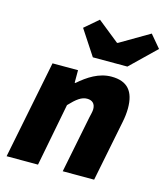

<svg xmlns="http://www.w3.org/2000/svg" viewBox="-114 -857 823 945"><g transform="rotate(15 298.0 -384.0)"><path d="M8 0H168L230 -320C266 -358 290 -376 318 -376C344 -376 360 -362 360 -334C360 -322 356 -308 352 -290L294 0H454L516 -310C521 -334 524 -360 524 -382C524 -468 488 -512 406 -512C342 -512 288 -476 242 -436H238V-500H108ZM292 -580H468L596 -704L542 -768L392 -680H388L278 -768L208 -708Z"/></g></svg>

Font: Source Sans Pro Black
Style: Italic
Weight: 900
Italic angle: -11°
Designer: Paul D. Hunt
Foundry: Adobe Systems Incorporated
Version: Version 3.006;hotconv 1.0.111;makeotfexe 2.5.65597